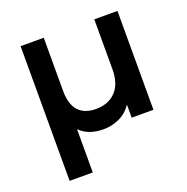

<svg xmlns="http://www.w3.org/2000/svg" viewBox="-121 -604 873 896"><g transform="rotate(-20 315.5 -156.5)"><path d="M556 -491V0H448V-65Q424 -29 386.5 -11.5Q349 6 307 6Q232 6 190 -37V178H75V-491H190V-226Q190 -160 220 -127.5Q250 -95 306 -95Q368 -95 404.5 -133Q441 -171 441 -243V-491Z"/></g></svg>

Font: Montserrat Ace
Style: Bold
Weight: 600
Designer: Julieta Ulanovsky
Foundry: Julieta Ulanovsky
Version: Version 1